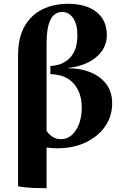

<svg xmlns="http://www.w3.org/2000/svg" viewBox="-20 -765 640 1010"><path d="M225 225Q188 225 150.5 223.5Q113 222 75 215V-473Q75 -566 109 -626Q143 -686 202.5 -715.5Q262 -745 338 -745Q434 -745 488 -701.5Q542 -658 542 -580Q542 -533 515.5 -496Q489 -459 443.5 -436.5Q398 -414 340 -408V-406Q402 -406 454 -385.5Q506 -365 538 -324Q570 -283 570 -221Q570 -153 532.5 -99.5Q495 -46 430 -15.5Q365 15 282 15Q252 15 225 11ZM225 -538V-77Q254 -33 301 -33Q349 -33 379.5 -80.5Q410 -128 410 -200Q410 -277 368 -325Q326 -373 245 -375V-418Q263 -418 287 -424.5Q311 -431 334 -448Q357 -465 372 -497Q387 -529 387 -581Q387 -637 365 -669.5Q343 -702 307 -702Q225 -702 225 -538Z"/></svg>

Font: Bona Nova
Style: Bold
Weight: 700
Designer: Mateusz Machalski
Foundry: Capitalics
Version: Version 4.001; ttfautohint (v1.8.3)